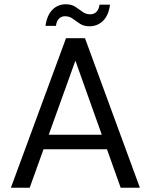

<svg xmlns="http://www.w3.org/2000/svg" viewBox="-20 -879 705 899"><path d="M31 0 289 -700H378L635 0H545L333 -595L119 0ZM149 -180 173 -248H490L514 -180ZM399 -756Q372 -756 354 -768Q336 -780 320.5 -791.5Q305 -803 284 -803Q268 -803 256.5 -792Q245 -781 242 -758H193Q200 -808 225.5 -833.5Q251 -859 288 -859Q315 -859 332.5 -847.5Q350 -836 366 -824Q382 -812 403 -812Q420 -812 431.5 -823.5Q443 -835 446 -857H495Q489 -808 463 -782Q437 -756 399 -756Z"/></svg>

Font: DM Sans 12pt
Style: Regular
Weight: 400
Version: Version 4.004;gftools[0.9.30]